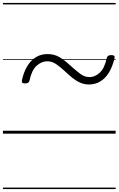

<svg xmlns="http://www.w3.org/2000/svg" viewBox="-20 -905 803 1300"><path d="M582 -333Q551 -333 523.5 -345Q496 -357 470.5 -377.5Q445 -398 419 -423Q388 -452 360 -471Q332 -490 300 -490Q262 -490 228.5 -460.5Q195 -431 180 -361Q176 -340 151 -340Q135 -340 130.5 -345.5Q126 -351 129 -364Q142 -422 167 -461Q192 -500 226 -519.5Q260 -539 302 -539Q347 -539 382.5 -518Q418 -497 452 -465Q491 -430 521.5 -406.5Q552 -383 586 -383Q623 -383 655.5 -413Q688 -443 703 -512Q707 -532 733 -532Q747 -532 752.5 -527.5Q758 -523 755 -509Q741 -451 716.5 -412Q692 -373 658 -353Q624 -333 582 -333ZM0 365H763V375H0ZM0 -20H763V0H0ZM0 -505H763V-500H0ZM0 -885H763V-875H0Z"/></svg>

Font: Playwrite DK Uloopet Guides
Style: Regular
Weight: 400
Designer: Veronika Burian, José Scaglione
Foundry: TypeTogether
Version: Version 1.003